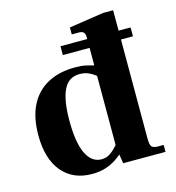

<svg xmlns="http://www.w3.org/2000/svg" viewBox="-105 -780 809 881"><g transform="rotate(-15 299.5 -339.5)"><path d="M236 -551V-593H569V-551ZM226 11Q135 11 83.5 -50.5Q32 -112 32 -224Q32 -309 61 -366Q90 -423 144.5 -452.5Q199 -482 275 -482Q304 -482 325 -477.5Q346 -473 363.5 -467Q381 -461 398 -454V-384Q387 -396 371.5 -410.5Q356 -425 335 -436Q314 -447 287 -447Q234 -447 210.5 -397.5Q187 -348 187 -253Q187 -147 212.5 -95Q238 -43 284 -43Q308 -43 326 -55.5Q344 -68 358.5 -85Q373 -102 385 -115L392 -65Q366 -39 340 -22Q314 -5 286 3Q258 11 226 11ZM375 0 363 -75V-598Q363 -618 356 -625Q349 -632 335 -632H300V-665L465 -690H512V-83Q512 -50 520 -41.5Q528 -33 549 -33H576V0ZM354 -454V-469H397V-454Z"/></g></svg>

Font: Frank Ruhl Libre ExtraBold
Style: Regular
Weight: 800
Designer: Yanek Iontef
Foundry: Fontef
Version: Version 6.003;gftools[0.9.30]